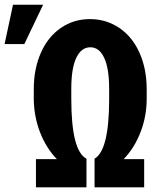

<svg xmlns="http://www.w3.org/2000/svg" viewBox="-86 -802 705 822"><path d="M381.3 -421.4Q381.3 -509.8 359.9 -554.7Q338.9 -599.6 300.8 -599.6Q262.7 -599.6 241.2 -555.7Q219.7 -511.7 219.2 -425.3V-379.4Q219.2 -155.8 284.2 -122.6V0H67.9V-120.6H157.7Q112.3 -167 85.9 -234.4Q59.6 -301.8 58.6 -377V-420.4Q58.6 -506.8 88.9 -575.7Q119.1 -644.5 174.8 -682.6Q230.5 -720.7 299.8 -720.2Q369.1 -720.2 425.3 -682.1Q481 -644 511.2 -576.2Q541.5 -508.3 542 -423.3V-379.4Q542 -305.2 516.1 -237.3Q490.2 -169.4 443.4 -120.6H531.2V0H318.8V-122.6Q380.4 -158.2 381.3 -371.6ZM-30.3 -781.7H98.6L18.1 -613.3H-66.4Z"/></svg>

Font: RobotoCondensed-Bold
Style: Bold
Weight: 700
Designer: Google
Version: Version 2.001240; 2014